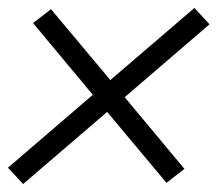

<svg xmlns="http://www.w3.org/2000/svg" viewBox="-23 -581 546 482"><path d="M35 -119 -3 -160 210 -343 60 -523 105 -558 254 -380 465 -561 503 -520 290 -337 440 -157 395 -122 246 -300Z"/></svg>

Font: Iosevka Term Curly Lt Obl
Style: Regular
Weight: 300
Italic angle: -9°
Designer: Belleve Invis
Foundry: Belleve Invis
Version: Version 32.3.0